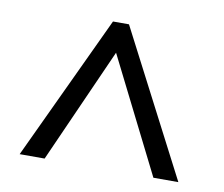

<svg xmlns="http://www.w3.org/2000/svg" viewBox="-58 -788 688 591"><g transform="rotate(10 286.0 -493.0)"><path d="M38 -267 250 -719H300L534 -267H456L276 -626L116 -267Z"/></g></svg>

Font: Noto Sans
Style: Italic
Weight: 400
Italic angle: -12°
Designer: Monotype Design Team
Foundry: Monotype Imaging Inc.
Version: Version 2.013; ttfautohint (v1.8.4.7-5d5b)